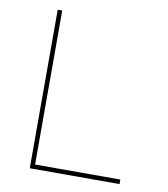

<svg xmlns="http://www.w3.org/2000/svg" viewBox="-80 -778 731 835"><g transform="rotate(10 286.0 -360.0)"><path d="M107.5 -700V-710H127.5V-700V-30H493.9H503.9V-10H493.9H117.5H107.5V-20Z"/></g></svg>

Font: Nordica Plus
Style: NordicaClassicUltraLightExt
Weight: 300
Version: Version 1.01